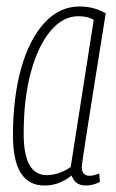

<svg xmlns="http://www.w3.org/2000/svg" viewBox="-20 -562 359 592"><path d="M244 10Q227 10 216 1.5Q205 -7 201 -21Q184 -7 163 1.5Q142 10 117 10Q20 10 20 -144Q20 -261 45 -350.5Q70 -440 116.5 -491Q163 -542 225 -542Q270 -542 306 -521Q286 -396 272.5 -311.5Q259 -227 251 -175.5Q243 -124 239 -97.5Q235 -71 233.5 -60.5Q232 -50 232 -48Q232 -20 256 -20Q268 -20 286 -27L288 -1Q267 10 244 10ZM198 -47 269 -501Q250 -512 222 -512Q174 -512 136 -467Q98 -422 75.5 -340.5Q53 -259 53 -149Q53 -22 124 -22Q143 -22 163 -29Q183 -36 198 -47Z"/></svg>

Font: Georama Condensed ExtraLight
Style: Italic
Weight: 200
Width: 3
Italic angle: -9°
Designer: Jean-Baptiste Levee
Foundry: Production Type
Version: Version 1.000